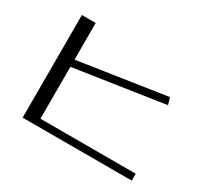

<svg xmlns="http://www.w3.org/2000/svg" viewBox="-141 -931 1251 1157"><g transform="rotate(30 484.5 -352.0)"><path d="M222 -404 847 -498 833 -546 222 -454V-709H126V5H885V-43H222Z"/></g></svg>

Font: LXGW Marker Gothic
Style: Regular
Weight: 400
Version: Version 1.001